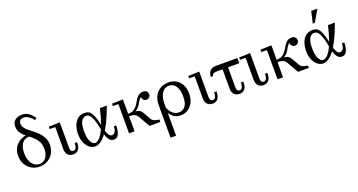

<svg xmlns="http://www.w3.org/2000/svg" viewBox="-50 -1555 4891 2620"><g transform="rotate(-20 2395.0 -245.0)"><path d="M230 -631Q230 -597 250 -569Q270 -541 302 -515Q334 -489 370 -461Q406 -433 438 -399.5Q470 -366 490 -323.5Q510 -281 510 -225Q510 -153 478.5 -100Q447 -47 394.5 -18.5Q342 10 280 10Q215 10 163 -20.5Q111 -51 80.5 -105Q50 -159 50 -228Q50 -303 84.5 -355Q119 -407 174 -433.5Q229 -460 290 -460L285 -425Q211 -425 175.5 -372.5Q140 -320 140 -237Q140 -175 158.5 -127Q177 -79 210.5 -52Q244 -25 290 -25Q325 -25 350 -40Q375 -55 390.5 -80Q406 -105 413 -136.5Q420 -168 420 -200Q420 -256 400.5 -296Q381 -336 350.5 -366Q320 -396 285.5 -422Q251 -448 220 -475Q189 -502 169.5 -536Q150 -570 150 -617Q150 -662 170.5 -689Q191 -716 222.5 -728Q254 -740 285 -740Q321 -740 349 -730.5Q377 -721 404 -697Q431 -673 464 -630L436 -609Q403 -645 379 -663.5Q355 -682 335.5 -688.5Q316 -695 295 -695Q264 -695 247 -677.5Q230 -660 230 -631Z M769 10Q748 10 728.5 4Q709 -2 694 -15.5Q679 -29 670 -51Q661 -73 661 -105V-420L656 -425H580V-460Q606 -460 632 -460.5Q658 -461 684 -462Q710 -463 736 -465L741 -460V-99Q741 -66 752 -50.5Q763 -35 784 -35Q796 -35 807.5 -42Q819 -49 827 -69.5Q835 -90 835 -130H870Q870 -54 841.5 -22Q813 10 769 10Z M1086 10Q1041 10 1003.5 -19.5Q966 -49 943 -102.5Q920 -156 920 -228Q920 -289 938.5 -344.5Q957 -400 997 -435Q1037 -470 1101 -470Q1134 -470 1158.5 -457Q1183 -444 1202 -412Q1221 -380 1237.5 -324.5Q1254 -269 1270 -185H1235Q1215 -295 1186 -360Q1157 -425 1104 -425Q1066 -425 1038 -381.5Q1010 -338 1010 -238Q1010 -141 1036.5 -88Q1063 -35 1101 -35Q1122 -35 1147.5 -54Q1173 -73 1202.5 -119.5Q1232 -166 1262 -249Q1292 -332 1322 -460H1422Q1373 -323 1327 -232Q1281 -141 1238.5 -88Q1196 -35 1157.5 -12.5Q1119 10 1086 10ZM1357 10Q1323 10 1301.5 -10.5Q1280 -31 1267 -62Q1254 -93 1247 -126.5Q1240 -160 1235 -185H1270Q1282 -128 1302.5 -91.5Q1323 -55 1353 -55Q1366 -55 1380.5 -64Q1395 -73 1405 -95.5Q1415 -118 1415 -161H1450Q1450 -87 1428.5 -38.5Q1407 10 1357 10Z M1578 0V-420L1573 -425H1498V-460Q1524 -460 1550 -460.5Q1576 -461 1601.5 -462Q1627 -463 1653 -465L1658 -460V0ZM1876 0 1782 -163Q1761 -200 1730 -210Q1699 -220 1658 -220V-255H1688Q1742 -255 1774.5 -250.5Q1807 -246 1827.5 -231.5Q1848 -217 1865 -185L1920 -87Q1931 -67 1950.5 -56.5Q1970 -46 1992 -42Q2014 -38 2033 -35V0ZM1658 -231V-255Q1704 -255 1733.5 -270.5Q1763 -286 1782.5 -310.5Q1802 -335 1818 -362.5Q1834 -390 1851 -414.5Q1868 -439 1892 -454.5Q1916 -470 1953 -470Q1984 -470 2001 -452.5Q2018 -435 2019 -410Q2020 -386 2002.5 -367.5Q1985 -349 1959 -349Q1940 -349 1921 -364.5Q1902 -380 1900 -411Q1878 -396 1864 -373Q1850 -350 1836 -325.5Q1822 -301 1801 -279.5Q1780 -258 1746.5 -244.5Q1713 -231 1658 -231Z M2317 -470Q2382 -470 2431 -440.5Q2480 -411 2507.5 -357.5Q2535 -304 2535 -231Q2535 -160 2508.5 -105.5Q2482 -51 2435.5 -20.5Q2389 10 2329 10Q2266 10 2227.5 -18Q2189 -46 2170 -85V-155Q2198 -91 2236 -63Q2274 -35 2318 -35Q2373 -35 2409 -78.5Q2445 -122 2445 -221Q2445 -319 2408.5 -372Q2372 -425 2310 -425Q2262 -425 2231 -395.5Q2200 -366 2185 -321Q2170 -276 2170 -229V250H2090V-229Q2090 -276 2102 -314.5Q2114 -353 2135 -382Q2156 -411 2184.5 -430.5Q2213 -450 2247 -460Q2281 -470 2317 -470Z M2794 10Q2773 10 2753.5 4Q2734 -2 2719 -15.5Q2704 -29 2695 -51Q2686 -73 2686 -105V-420L2681 -425H2605V-460Q2631 -460 2657 -460.5Q2683 -461 2709 -462Q2735 -463 2761 -465L2766 -460V-99Q2766 -66 2777 -50.5Q2788 -35 2809 -35Q2821 -35 2832.5 -42Q2844 -49 2852 -69.5Q2860 -90 2860 -130H2895Q2895 -54 2866.5 -22Q2838 10 2794 10Z M3319 -385H2989Q2925 -385 2925 -342H2890Q2890 -370 2901 -397Q2912 -424 2937.5 -442Q2963 -460 3005 -460H3319ZM3156 -394V-99Q3156 -66 3167 -50.5Q3178 -35 3199 -35Q3211 -35 3222.5 -42Q3234 -49 3242 -69.5Q3250 -90 3250 -130H3285Q3285 -54 3256.5 -22Q3228 10 3184 10Q3163 10 3143.5 4Q3124 -2 3109 -15.5Q3094 -29 3085 -51Q3076 -73 3076 -105V-394Z M3533 10Q3512 10 3492.5 4Q3473 -2 3458 -15.5Q3443 -29 3434 -51Q3425 -73 3425 -105V-420L3420 -425H3344V-460Q3370 -460 3396 -460.5Q3422 -461 3448 -462Q3474 -463 3500 -465L3505 -460V-99Q3505 -66 3516 -50.5Q3527 -35 3548 -35Q3560 -35 3571.5 -42Q3583 -49 3591 -69.5Q3599 -90 3599 -130H3634Q3634 -54 3605.5 -22Q3577 10 3533 10Z M3734 0V-420L3729 -425H3654V-460Q3680 -460 3706 -460.5Q3732 -461 3757.5 -462Q3783 -463 3809 -465L3814 -460V0ZM4032 0 3938 -163Q3917 -200 3886 -210Q3855 -220 3814 -220V-255H3844Q3898 -255 3930.5 -250.5Q3963 -246 3983.5 -231.5Q4004 -217 4021 -185L4076 -87Q4087 -67 4106.5 -56.5Q4126 -46 4148 -42Q4170 -38 4189 -35V0ZM3814 -231V-255Q3860 -255 3889.5 -270.5Q3919 -286 3938.5 -310.5Q3958 -335 3974 -362.5Q3990 -390 4007 -414.5Q4024 -439 4048 -454.5Q4072 -470 4109 -470Q4140 -470 4157 -452.5Q4174 -435 4175 -410Q4176 -386 4158.5 -367.5Q4141 -349 4115 -349Q4096 -349 4077 -364.5Q4058 -380 4056 -411Q4034 -396 4020 -373Q4006 -350 3992 -325.5Q3978 -301 3957 -279.5Q3936 -258 3902.5 -244.5Q3869 -231 3814 -231Z M4398 10Q4353 10 4315.5 -19.5Q4278 -49 4255 -102.5Q4232 -156 4232 -228Q4232 -289 4250.5 -344.5Q4269 -400 4309 -435Q4349 -470 4413 -470Q4446 -470 4470.5 -457Q4495 -444 4514 -412Q4533 -380 4549.5 -324.5Q4566 -269 4582 -185H4547Q4527 -295 4498 -360Q4469 -425 4416 -425Q4378 -425 4350 -381.5Q4322 -338 4322 -238Q4322 -141 4348.5 -88Q4375 -35 4413 -35Q4434 -35 4459.5 -54Q4485 -73 4514.5 -119.5Q4544 -166 4574 -249Q4604 -332 4634 -460H4734Q4685 -323 4639 -232Q4593 -141 4550.5 -88Q4508 -35 4469.5 -12.5Q4431 10 4398 10ZM4669 10Q4635 10 4613.5 -10.5Q4592 -31 4579 -62Q4566 -93 4559 -126.5Q4552 -160 4547 -185H4582Q4594 -128 4614.5 -91.5Q4635 -55 4665 -55Q4678 -55 4692.5 -64Q4707 -73 4717 -95.5Q4727 -118 4727 -161H4762Q4762 -87 4740.5 -38.5Q4719 10 4669 10ZM4446 -550 4485 -720H4575L4476 -550Z"/></g></svg>

Font: Brygada 1918
Style: Regular
Weight: 400
Designer: Mateusz Machalski | Borys Kosmynka | Przemek Hoffer
Foundry: NIEPODLEGLA 2018
Version: Version 3.006